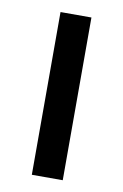

<svg xmlns="http://www.w3.org/2000/svg" viewBox="-65 -527 373 581"><g transform="rotate(10 122.0 -236.0)"><path d="M169 14H74V-486H169Z"/></g></svg>

Font: LINE Seed Sans KR Regular
Style: Regular
Weight: 400
Designer: LINE VX Design & Sandoll Inc & Dalton Maag Ltd
Foundry: Sandoll Inc.
Version: Version 1.000